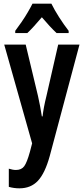

<svg xmlns="http://www.w3.org/2000/svg" viewBox="-20 -786 456 1046"><path d="M3 -543H120L187 -263Q193 -236 198.5 -207.5Q204 -179 208 -152H212Q217 -199 233 -263L297 -543H413L251 64Q225 158 186.5 199Q148 240 86 240Q71 240 56.5 238Q42 236 28 232V133Q50 140 67 140Q97 140 112 119.5Q127 99 143 41L155 -5ZM260 -766Q276 -733 301.5 -693Q327 -653 354 -618V-606H288Q270 -623 250 -644.5Q230 -666 208 -692Q186 -666 165.5 -643.5Q145 -621 129 -606H63V-618Q79 -639 97.5 -666Q116 -693 131.5 -719.5Q147 -746 157 -766Z"/></svg>

Font: Noto Sans Lao ExtraCondensed SemiBold
Style: Regular
Weight: 600
Width: 2
Designer: Monotype Design Team
Foundry: Monotype Imaging Inc.
Version: Version 2.003; ttfautohint (v1.8.4.7-5d5b)